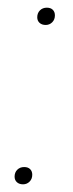

<svg xmlns="http://www.w3.org/2000/svg" viewBox="-20 -472 191 500"><path d="M18 -12Q18 -23 25 -30Q32 -37 43 -37Q53 -37 58.5 -31.5Q64 -26 64 -17Q64 -6 57 1Q50 8 40 8Q30 8 24 2.5Q18 -3 18 -12ZM77 -427Q77 -438 84 -445Q91 -452 102 -452Q112 -452 117.5 -446.5Q123 -441 123 -432Q123 -421 116 -414Q109 -407 99 -407Q89 -407 83 -412.5Q77 -418 77 -427Z"/></svg>

Font: Fira Sans Extra Condensed Thin
Style: Italic
Weight: 250
Width: 3
Italic angle: -8°
Designer: Carrois Corporate & Edenspiekermann AG
Foundry: Carrois Corporate GbR & Edenspiekermann AG
Version: Version 4.203